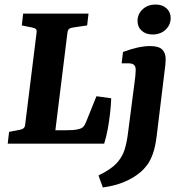

<svg xmlns="http://www.w3.org/2000/svg" viewBox="-20 -633 788 846"><path d="M405 -209 470 -200Q469 -168 465 -133.5Q461 -99 455 -65.5Q449 -32 439 0H14L20 -52L67 -61Q78 -63 84 -68Q90 -73 91 -85L141 -488Q143 -501 137.5 -505.5Q132 -510 120 -512L76 -521L82 -573H370L364 -521L303 -512Q295 -511 287 -507.5Q279 -504 277 -488L224 -59H266Q286 -59 301.5 -60Q317 -61 330 -65Q341 -68 347.5 -75Q354 -82 359 -95ZM433 193 414 140Q468 114 493.5 86.5Q519 59 529 26.5Q539 -6 544 -47L573 -271Q575 -282 576.5 -299.5Q578 -317 578 -325Q578 -341 570 -347.5Q562 -354 546 -354H516L522 -404Q591 -430 641 -430Q679 -430 694.5 -415Q710 -400 710 -372Q710 -361 708.5 -346Q707 -331 705 -318L670 -31Q664 16 653 46Q642 76 628 94.5Q614 113 597 127Q569 151 527.5 168.5Q486 186 433 193ZM652 -481Q623 -481 604.5 -497.5Q586 -514 586 -541Q586 -571 608.5 -592Q631 -613 666 -613Q695 -613 713.5 -596.5Q732 -580 732 -554Q732 -523 709.5 -502Q687 -481 652 -481Z"/></svg>

Font: Rasa
Style: Italic
Weight: 400
Italic angle: -7.10001°
Designer: Anna Giedrys (Yrsa+Rasa design), David Brezina (Yrsa art-direction, Rasa art-direction, design)
Foundry: Rosetta Type Foundry
Version: Version 2.004